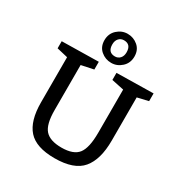

<svg xmlns="http://www.w3.org/2000/svg" viewBox="-217 -1120 1224 1290"><g transform="rotate(30 395.0 -475.0)"><path d="M400 -960Q446 -960 480.5 -930.5Q515 -901 515 -850Q515 -799 480 -767Q445 -735 400 -735Q354 -735 319.5 -764.5Q285 -794 285 -845Q285 -896 320 -928Q355 -960 400 -960ZM345 -847Q345 -785 400 -785Q424 -785 439.5 -802Q455 -819 455 -848Q455 -910 400 -910Q376 -910 360.5 -893Q345 -876 345 -847ZM665 -620V-285Q665 -138 603 -64Q541 10 390 10Q247 10 186 -58.5Q125 -127 125 -270V-620L40 -640V-695L325 -700V-640L230 -620V-270Q230 -160 268 -117.5Q306 -75 395 -75Q488 -75 524 -121.5Q560 -168 560 -285V-620L465 -640V-695L750 -700V-640Z"/></g></svg>

Font: Bitter
Style: Regular
Weight: 400
Designer: Sol Matas
Foundry: Sol Matas
Version: Version 1.300;PS 001.300;hotconv 1.0.70;makeotf.lib2.5.58329